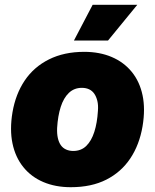

<svg xmlns="http://www.w3.org/2000/svg" viewBox="-20 -770 645 800"><path d="M275 10Q211 10 160.5 -11.5Q110 -33 77 -74Q44 -115 32 -172.5Q20 -230 32 -302Q45 -378 83 -434.5Q121 -491 184 -522.5Q247 -554 331 -554Q395 -554 445.5 -532.5Q496 -511 529 -470.5Q562 -430 574 -373Q586 -316 574 -244Q561 -167 523 -110Q485 -53 423 -21.5Q361 10 275 10ZM285 -141Q318 -141 339.5 -162Q361 -183 373 -220.5Q385 -258 388 -308Q390 -332 385.5 -350Q381 -368 372.5 -380Q364 -392 351 -398Q338 -404 321 -404Q289 -404 267 -383Q245 -362 233 -324.5Q221 -287 218 -237Q217 -213 221 -195Q225 -177 233.5 -165Q242 -153 255.5 -147Q269 -141 285 -141ZM288 -601 366 -750H552L430 -601Z"/></svg>

Font: Mona Sans ExtraLight Black
Style: Italic
Weight: 900
Italic angle: -11.6951°
Version: Version 2.000